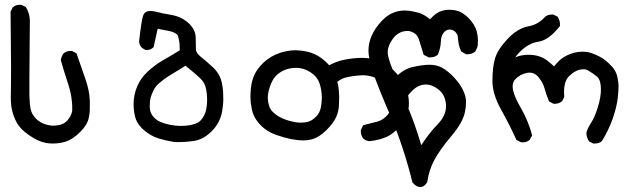

<svg xmlns="http://www.w3.org/2000/svg" viewBox="-20 -465 2559 788"><path d="M26.4 -29.3Q24.4 -45.9 24.4 -65.9Q24.4 -85.9 24.9 -104Q25.4 -122.1 25.4 -187.5Q25.4 -252.9 23.4 -417L32.2 -434.6Q43.9 -445.3 59.6 -445.3Q67.4 -445.3 69.3 -444.3L85.9 -436.5Q101.6 -411.1 102.5 -382.8Q100.6 -190.4 100.6 -141.6Q100.6 -92.8 100.6 -76.2Q101.6 -36.1 105.5 -18.6Q109.4 3.9 128.9 23.4Q137.7 31.2 147.5 37.1Q157.2 43 171.9 46.9Q186.5 50.8 197.3 50.8Q208 50.8 219.7 48.8Q240.2 45.9 254.9 31.2Q273.4 10.7 276.4 -10.7Q276.4 -17.6 276.4 -29.8Q276.4 -42 272.5 -68.4Q268.6 -94.7 254.9 -135.3Q241.2 -175.8 229.5 -218.8Q232.4 -234.4 241.2 -246.1Q252.9 -255.9 269.5 -255.9Q271.5 -255.9 275.4 -255.9L293.9 -246.1Q312.5 -192.4 330.1 -142.1Q347.7 -91.8 348.6 -50.8Q348.6 -43 348.6 -38.6Q348.6 -34.2 348.6 -28.3Q348.6 -22.5 348.6 -13.7Q347.7 2.9 344.7 16.6Q339.8 45.9 308.6 77.1Q277.3 108.4 246.1 117.2Q222.7 124 197.3 124Q179.7 124 168.9 121.6Q158.2 119.1 151.4 117.2Q117.2 105.5 80.1 75.2Q55.7 54.7 43 26.9Q30.3 -1 26.4 -29.3Z M528.3 -38.1Q528.3 -77.1 543.9 -112.3Q557.6 -144.5 586.9 -171.9Q616.2 -199.2 650.9 -218.8Q685.5 -238.3 717.8 -258.8Q717.8 -289.1 713.9 -303.7Q710.9 -319.3 707 -323.2Q694.3 -334 671.4 -338.4Q648.4 -342.8 627 -346.7L610.4 -271.5Q598.6 -259.8 583 -259.8Q581.1 -259.8 577.1 -259.8L562.5 -268.6Q551.8 -280.3 550.8 -294.9Q560.5 -381.8 567.4 -400.9Q574.2 -419.9 596.7 -419.9Q604.5 -419.9 615.2 -418Q644.5 -410.2 685.5 -403.3Q728.5 -395.5 757.8 -366.2Q783.2 -340.8 783.2 -309.6Q784.2 -279.3 784.2 -260.7Q785.2 -247.1 805.7 -230.5Q826.2 -213.9 837.9 -203.1Q851.6 -191.4 855.5 -187.5Q872.1 -170.9 881.8 -151.4Q891.6 -131.8 895.5 -90.8Q896.5 -77.1 896.5 -56.2Q896.5 -35.2 891.6 -7.8Q883.8 38.1 849.6 72.8Q815.4 107.4 776.4 113.3Q744.1 118.2 710 118.2Q705.1 118.2 699.2 118.2H697.3Q665 113.3 631.8 103.5Q593.8 91.8 563.5 62.5Q540 39.1 534.2 13.2Q528.3 -12.7 528.3 -38.1ZM594.7 -32.2Q594.7 -28.3 594.7 -23.4Q595.7 -2 608.4 12.7Q621.1 28.3 638.7 35.6Q656.2 43 679.2 47.4Q702.1 51.8 721.7 51.8Q767.6 51.8 793.9 37.1Q804.7 31.2 815.4 12.7Q830.1 -11.7 830.1 -56.6Q830.1 -77.1 826.2 -97.7Q821.3 -126 800.8 -144.5Q780.3 -164.1 741.2 -195.3Q715.8 -178.7 689 -163.1Q662.1 -147.5 639.6 -128.9Q618.2 -112.3 610.4 -94.7Q601.6 -77.1 598.1 -64Q594.7 -50.8 594.7 -32.2Z M1460.9 74.2Q1460.9 72.3 1460.9 68.4L1470.7 48.8Q1502.9 41 1528.3 34.2Q1551.8 28.3 1571.3 5.9Q1586.9 -13.7 1586.9 -34.2Q1586.9 -52.7 1578.1 -78.1Q1570.3 -99.6 1549.8 -123Q1534.2 -141.6 1507.8 -150.4Q1488.3 -156.2 1467.8 -156.2Q1460 -156.2 1441.9 -154.3Q1423.8 -152.3 1407.7 -148.9Q1391.6 -145.5 1382.8 -141.1Q1374 -136.7 1364.3 -128.9Q1371.1 -104.5 1371.1 -83Q1372.1 -75.2 1372.1 -69.3Q1372.1 -50.8 1371.1 -34.2Q1370.1 -7.8 1359.4 16.1Q1348.6 40 1320.3 68.4Q1291 97.7 1261.7 106.4Q1243.2 111.3 1226.6 111.3Q1177.7 111.3 1117.2 89.8Q1075.2 76.2 1046.9 45.9Q1018.6 15.6 1012.7 -21.5Q1007.8 -46.9 1007.8 -64Q1007.8 -81.1 1008.8 -90.8Q1011.7 -144.5 1036.1 -178.7Q1046.9 -194.3 1062.5 -209Q1090.8 -235.4 1131.8 -249Q1165 -258.8 1193.4 -258.8Q1201.2 -258.8 1209 -257.8Q1244.1 -254.9 1270.5 -243.2Q1301.8 -229.5 1331.1 -197.3Q1357.4 -210.9 1383.8 -217.8Q1427.7 -227.5 1464.8 -227.5Q1505.9 -227.5 1544.9 -213.9Q1568.4 -206.1 1605 -166.5Q1641.6 -127 1651.4 -90.8Q1658.2 -64.5 1658.2 -41Q1658.2 -13.7 1650.4 9.8Q1647.5 17.6 1644.5 23.4Q1634.8 42 1608.4 67.4Q1582 92.8 1554.7 101.6Q1527.3 111.3 1496.1 114.3Q1481.4 113.3 1470.7 103.5Q1460.9 89.8 1460.9 74.2ZM1300.8 -63.5Q1300.8 -95.7 1291 -124Q1283.2 -145.5 1265.6 -160.2Q1232.4 -186.5 1196.3 -186.5Q1156.2 -186.5 1127 -166Q1117.2 -159.2 1110.4 -151.4Q1097.7 -137.7 1088.4 -110.8Q1079.1 -84 1079.1 -65.4Q1079.1 -45.9 1085.9 -26.4Q1091.8 -10.7 1108.4 2Q1137.7 26.4 1190.4 36.1Q1201.2 38.1 1207.5 38.1Q1213.9 38.1 1221.2 38.1Q1228.5 38.1 1243.2 35.2Q1260.7 30.3 1276.4 14.6Q1292 -1 1296.4 -22Q1300.8 -43 1300.8 -63.5Z M1492.2 -256.8Q1492.2 -319.3 1543.9 -376Q1569.3 -404.3 1597.7 -414.1Q1619.1 -421.9 1640.6 -421.9Q1656.2 -421.9 1673.3 -418.5Q1690.4 -415 1700.2 -412.1Q1719.7 -406.2 1745.1 -385.7Q1764.6 -408.2 1783.2 -416.5Q1801.8 -424.8 1824.2 -424.8Q1851.6 -424.8 1869.1 -416Q1887.7 -406.2 1902.3 -391.6Q1927.7 -366.2 1936.5 -336.9Q1941.4 -317.4 1941.4 -301.8Q1941.4 -277.3 1939.5 -272.5L1931.6 -254.9L1930.7 -253.9Q1918 -242.2 1898.4 -242.2Q1896.5 -242.2 1892.6 -242.2L1873 -253.9Q1865.2 -270.5 1863.3 -281.2Q1860.4 -295.9 1859.9 -304.7Q1859.4 -313.5 1858.4 -318.4Q1855.5 -327.1 1849.6 -333L1845.7 -336.9Q1835 -343.8 1825.2 -343.8Q1809.6 -343.8 1798.8 -328.1Q1790 -315.4 1789.1 -291.5Q1788.1 -267.6 1777.3 -241.2L1775.4 -239.3Q1763.7 -229.5 1745.1 -229.5Q1743.2 -229.5 1739.3 -229.5L1718.8 -240.2Q1706.1 -280.3 1702.1 -293.9Q1698.2 -307.6 1695.3 -312.5Q1689.5 -324.2 1676.8 -331.1Q1664.1 -337.9 1652.3 -337.9Q1610.4 -337.9 1585 -294.9Q1571.3 -271.5 1571.3 -251Q1571.3 -238.3 1577.1 -219.2Q1583 -200.2 1587.9 -188.5Q1596.7 -168.9 1603.5 -147.5Q1634.8 -180.7 1671.9 -189.5Q1713.9 -199.2 1742.2 -199.2Q1770.5 -199.2 1792 -188.5Q1818.4 -174.8 1847.2 -143.1Q1876 -111.3 1885.7 -82Q1892.6 -65.4 1892.6 -46.4Q1892.6 -27.3 1888.7 -7.8Q1880.9 36.1 1833 92.8Q1785.2 149.4 1762.7 191.4Q1740.2 233.4 1733.4 283.2Q1728.5 289.1 1725.6 293Q1715.8 302.7 1705.1 302.7Q1689.5 302.7 1674.8 286.1L1672.9 284.2Q1636.7 137.7 1583 11.7Q1528.3 -115.2 1510.3 -170.4Q1492.2 -225.6 1492.2 -256.8ZM1810.5 -28.3Q1810.5 -32.2 1810.5 -36.1Q1806.6 -78.1 1778.3 -98.6Q1752.9 -118.2 1728.5 -118.2Q1696.3 -118.2 1669.9 -90.8Q1647.5 -68.4 1642.6 -50.8Q1666 2 1680.7 43.5Q1695.3 85 1709 130.9Q1741.2 81.1 1775.9 45.4Q1810.5 9.8 1810.5 -28.3Z M2094.7 -229.5Q2119.1 -240.2 2149.4 -240.2Q2194.3 -240.2 2225.6 -216.8Q2242.2 -204.1 2253.9 -192.4Q2273.4 -216.8 2288.1 -226.6Q2317.4 -247.1 2354.5 -252Q2361.3 -252.9 2371.6 -252.9Q2381.8 -252.9 2393.6 -251Q2417 -245.1 2439.5 -233.4Q2462.9 -221.7 2486.3 -197.3Q2511.7 -172.9 2515.6 -138.7Q2518.6 -123 2518.6 -113.8Q2518.6 -104.5 2518.1 -94.7Q2517.6 -85 2515.6 -64.5Q2510.7 -23.4 2494.1 23.4Q2477.5 70.3 2450.2 114.3Q2438.5 124 2420.9 124Q2418.9 124 2415 124L2397.5 115.2Q2386.7 98.6 2386.7 81.1Q2387.7 68.4 2405.3 40Q2420.9 16.6 2433.6 -24.9Q2446.3 -66.4 2446.3 -97.7Q2446.3 -133.8 2432.6 -148.4Q2417 -162.1 2395.5 -174.8Q2385.7 -180.7 2376.5 -180.7Q2367.2 -180.7 2358.4 -178.7Q2338.9 -174.8 2314.5 -151.4Q2294.9 -131.8 2294.9 -85.9Q2294.9 -78.1 2295.9 -67.4L2287.1 -49.8Q2274.4 -39.1 2257.8 -39.1Q2255.9 -39.1 2252 -39.1L2233.4 -48.8Q2221.7 -77.1 2214.8 -102.5Q2208 -127.9 2187.5 -151.4Q2172.9 -167 2153.3 -167Q2148.4 -167 2143.6 -166Q2114.3 -160.2 2095.7 -140.6Q2084 -128.9 2084 -110.4Q2084 -79.1 2120.1 -17.6Q2148.4 32.2 2164.1 90.8L2154.3 108.4Q2142.6 119.1 2127 119.1Q2119.1 119.1 2117.2 118.2L2099.6 109.4Q2070.3 44.9 2035.6 -17.1Q2001 -79.1 2001 -133.8Q2001 -188.5 2011.7 -225.1Q2022.5 -261.7 2063.5 -305.7Q2105.5 -349.6 2150.4 -357.4Q2188.5 -364.3 2216.8 -395.5Q2227.5 -405.3 2245.1 -405.3Q2247.1 -405.3 2251 -405.3L2268.6 -396.5Q2278.3 -380.9 2278.3 -365.2Q2278.3 -363.3 2278.3 -358.4Q2232.4 -299.8 2189.5 -293.9Q2150.4 -288.1 2114.3 -252.9Q2102.5 -241.2 2094.7 -229.5Z"/></svg>

Font: JasonHandwriting2
Style: SemiBold
Weight: 600
Version: Version 1.04.7